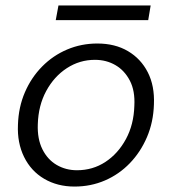

<svg xmlns="http://www.w3.org/2000/svg" viewBox="-20 -674 632 706"><path d="M254 12Q191 12 142.5 -16.5Q94 -45 68.5 -97Q43 -149 46 -215Q48 -280 71.5 -334.5Q95 -389 135 -429.5Q175 -470 227 -492Q279 -514 338 -514Q403 -514 450.5 -486Q498 -458 523.5 -408Q549 -358 546 -290Q544 -225 520.5 -170Q497 -115 457.5 -74Q418 -33 366 -10.5Q314 12 254 12ZM263 -48Q321 -48 367.5 -78.5Q414 -109 443 -162.5Q472 -216 474 -285Q477 -340 457.5 -377.5Q438 -415 404.5 -434.5Q371 -454 329 -454Q273 -454 226 -423.5Q179 -393 150 -339.5Q121 -286 119 -217Q117 -163 136 -125Q155 -87 188.5 -67.5Q222 -48 263 -48ZM185 -600 195 -654H534L525 -600Z"/></svg>

Font: DM Sans 16pt Light
Style: Italic
Weight: 300
Italic angle: -10°
Version: Version 4.004;gftools[0.9.30]